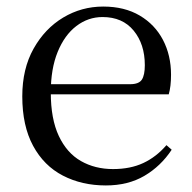

<svg xmlns="http://www.w3.org/2000/svg" viewBox="-20 -551 587 586"><path d="M303 15Q230 15 172 -15Q114 -45 81 -106Q48 -167 48 -257Q48 -341 82.5 -402.5Q117 -464 173 -497.5Q229 -531 295 -531Q360 -531 406.5 -503.5Q453 -476 477.5 -429Q502 -382 502 -323Q502 -287 495 -263H87V-294H377Q404 -294 413 -308Q422 -322 422 -352Q422 -416 388 -457.5Q354 -499 293 -499Q249 -499 213 -471.5Q177 -444 156 -392.5Q135 -341 135 -269Q135 -188 159.5 -136Q184 -84 227 -59.5Q270 -35 325 -35Q378 -35 417.5 -53.5Q457 -72 488 -108L504 -94Q471 -44 421 -14.5Q371 15 303 15Z"/></svg>

Font: Noto Serif SC ExtraLight
Style: Regular
Weight: 400
Version: Version 2.002-H1;hotconv 1.1.0;makeotfexe 2.6.0